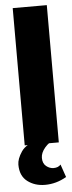

<svg xmlns="http://www.w3.org/2000/svg" viewBox="-72 -649 323 864"><g transform="rotate(-5 89.0 -217.5)"><path d="M20 -620H174V0H20ZM96 185Q50 185 17 160Q-16 135 -16 84Q-16 58 5.5 26Q27 -6 84 -20L161 -17Q131 -6 111.5 17Q92 40 92 63Q92 88 107.5 100.5Q123 113 141 113Q162 113 173 100L193 158Q147 185 96 185Z"/></g></svg>

Font: Smooch Sans Black
Style: Regular
Weight: 900
Designer: Robert E. Leuschke
Foundry: Robert E. Leuschke
Version: Version 1.010; ttfautohint (v1.8.3)